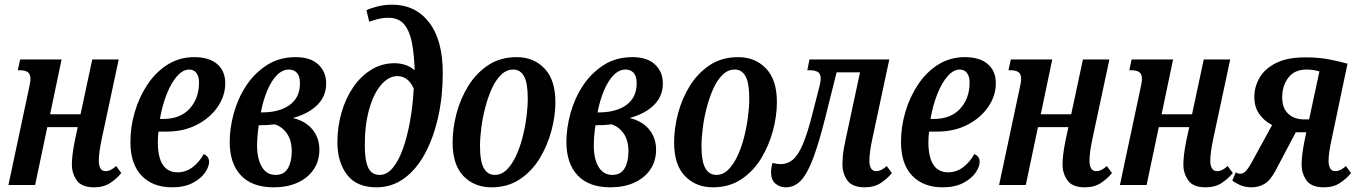

<svg xmlns="http://www.w3.org/2000/svg" viewBox="-20 -790 5808 820"><path d="M382 10Q329 10 308 -19.5Q287 -49 287 -87Q287 -104 289.5 -127.5Q292 -151 299 -187L312 -247H182L130 0H16L103 -409Q106 -423 108 -433.5Q110 -444 110 -453Q110 -474 98.5 -482Q87 -490 66 -490H56L66 -536H243L194 -302H324L374 -536H487L415 -199Q409 -172 405.5 -147Q402 -122 402 -103Q402 -83 409 -71Q416 -59 431 -59Q453 -59 476 -81L498 -51Q480 -28 451.5 -9Q423 10 382 10Z M715 10Q632 10 584.5 -40Q537 -90 537 -184Q537 -249 556 -313Q575 -377 610.5 -430Q646 -483 696.5 -514.5Q747 -546 810 -546Q873 -546 907.5 -516.5Q942 -487 942 -434Q942 -381 909.5 -333.5Q877 -286 820.5 -257Q764 -228 692 -228H657Q654 -205 654 -184Q654 -54 739 -54Q773 -54 802 -75.5Q831 -97 850 -132Q873 -122 873 -99Q873 -78 855.5 -52.5Q838 -27 802.5 -8.5Q767 10 715 10ZM663 -282H677Q750 -282 790 -326Q830 -370 830 -438Q830 -463 819 -478Q808 -493 788 -493Q761 -493 736 -464.5Q711 -436 692 -388Q673 -340 663 -282Z M1149 10Q1057 10 1009 -41Q961 -92 961 -184Q961 -243 978.5 -306.5Q996 -370 1031.5 -424Q1067 -478 1120 -512Q1173 -546 1243 -546Q1306 -546 1339.5 -514.5Q1373 -483 1373 -434Q1373 -379 1335 -341.5Q1297 -304 1231 -286Q1285 -273 1314.5 -237Q1344 -201 1344 -151Q1344 -102 1319 -65.5Q1294 -29 1250 -9.5Q1206 10 1149 10ZM1214 -493Q1186 -493 1162.5 -469Q1139 -445 1121.5 -403.5Q1104 -362 1094 -310H1103Q1146 -310 1182 -323Q1218 -336 1239.5 -363.5Q1261 -391 1261 -435Q1261 -465 1248 -479Q1235 -493 1214 -493ZM1157 -43Q1193 -43 1209.5 -71Q1226 -99 1226 -143Q1226 -191 1205 -220.5Q1184 -250 1153 -259Q1139 -257 1122.5 -256Q1106 -255 1085 -255Q1081 -227 1079.5 -206Q1078 -185 1078 -169Q1078 -111 1098.5 -77Q1119 -43 1157 -43Z M1588 10Q1503 10 1462 -44Q1421 -98 1421 -182Q1421 -248 1438.5 -309Q1456 -370 1488.5 -417.5Q1521 -465 1566 -492.5Q1611 -520 1665 -520Q1687 -520 1709 -513.5Q1731 -507 1751 -490Q1749 -556 1739.5 -606.5Q1730 -657 1706.5 -685.5Q1683 -714 1639 -714Q1614 -714 1591.5 -708Q1569 -702 1557 -697L1545 -746Q1559 -754 1590 -762Q1621 -770 1655 -770Q1754 -770 1812.5 -694.5Q1871 -619 1871 -478Q1871 -379 1851.5 -291Q1832 -203 1795.5 -135Q1759 -67 1706.5 -28.5Q1654 10 1588 10ZM1602 -43Q1632 -43 1657 -72.5Q1682 -102 1700.5 -153.5Q1719 -205 1731 -271.5Q1743 -338 1747 -412Q1733 -442 1715 -453.5Q1697 -465 1678 -465Q1640 -465 1608 -428Q1576 -391 1557 -324.5Q1538 -258 1538 -170Q1538 -105 1552.5 -74Q1567 -43 1602 -43Z M2079 10Q2006 10 1959.5 -38Q1913 -86 1913 -182Q1913 -241 1929.5 -304.5Q1946 -368 1980 -423Q2014 -478 2065.5 -512Q2117 -546 2187 -546Q2259 -546 2305.5 -497.5Q2352 -449 2352 -354Q2352 -295 2335 -231.5Q2318 -168 2284.5 -113Q2251 -58 2199.5 -24Q2148 10 2079 10ZM2093 -43Q2122 -43 2144.5 -65.5Q2167 -88 2184 -124.5Q2201 -161 2212 -204.5Q2223 -248 2228.5 -291Q2234 -334 2234 -369Q2234 -436 2218 -464.5Q2202 -493 2172 -493Q2143 -493 2120 -470.5Q2097 -448 2080.5 -411.5Q2064 -375 2052.5 -331Q2041 -287 2035.5 -244Q2030 -201 2030 -166Q2030 -100 2046.5 -71.5Q2063 -43 2093 -43Z M2587 10Q2495 10 2447 -41Q2399 -92 2399 -184Q2399 -243 2416.5 -306.5Q2434 -370 2469.5 -424Q2505 -478 2558 -512Q2611 -546 2681 -546Q2744 -546 2777.5 -514.5Q2811 -483 2811 -434Q2811 -379 2773 -341.5Q2735 -304 2669 -286Q2723 -273 2752.5 -237Q2782 -201 2782 -151Q2782 -102 2757 -65.5Q2732 -29 2688 -9.5Q2644 10 2587 10ZM2652 -493Q2624 -493 2600.5 -469Q2577 -445 2559.5 -403.5Q2542 -362 2532 -310H2541Q2584 -310 2620 -323Q2656 -336 2677.5 -363.5Q2699 -391 2699 -435Q2699 -465 2686 -479Q2673 -493 2652 -493ZM2595 -43Q2631 -43 2647.5 -71Q2664 -99 2664 -143Q2664 -191 2643 -220.5Q2622 -250 2591 -259Q2577 -257 2560.5 -256Q2544 -255 2523 -255Q2519 -227 2517.5 -206Q2516 -185 2516 -169Q2516 -111 2536.5 -77Q2557 -43 2595 -43Z M3025 10Q2952 10 2905.5 -38Q2859 -86 2859 -182Q2859 -241 2875.5 -304.5Q2892 -368 2926 -423Q2960 -478 3011.5 -512Q3063 -546 3133 -546Q3205 -546 3251.5 -497.5Q3298 -449 3298 -354Q3298 -295 3281 -231.5Q3264 -168 3230.5 -113Q3197 -58 3145.5 -24Q3094 10 3025 10ZM3039 -43Q3068 -43 3090.5 -65.5Q3113 -88 3130 -124.5Q3147 -161 3158 -204.5Q3169 -248 3174.5 -291Q3180 -334 3180 -369Q3180 -436 3164 -464.5Q3148 -493 3118 -493Q3089 -493 3066 -470.5Q3043 -448 3026.5 -411.5Q3010 -375 2998.5 -331Q2987 -287 2981.5 -244Q2976 -201 2976 -166Q2976 -100 2992.5 -71.5Q3009 -43 3039 -43Z M3336 10Q3310 10 3291.5 -6Q3273 -22 3273 -55Q3273 -72 3279 -94Q3300 -89 3315 -89Q3343 -89 3365.5 -107.5Q3388 -126 3408 -172Q3428 -218 3449 -301L3481 -426Q3485 -442 3485 -455Q3485 -476 3472 -483Q3459 -490 3439 -490H3428L3437 -536H3778L3706 -199Q3700 -172 3696.5 -147Q3693 -122 3693 -103Q3693 -83 3700 -71Q3707 -59 3722 -59Q3744 -59 3767 -81L3789 -51Q3771 -28 3742.5 -9Q3714 10 3673 10Q3620 10 3599 -19.5Q3578 -49 3578 -87Q3578 -104 3580 -127.5Q3582 -151 3590 -187L3653 -481H3553L3506 -293Q3478 -181 3453 -114.5Q3428 -48 3400.5 -19Q3373 10 3336 10Z M4006 10Q3923 10 3875.5 -40Q3828 -90 3828 -184Q3828 -249 3847 -313Q3866 -377 3901.5 -430Q3937 -483 3987.5 -514.5Q4038 -546 4101 -546Q4164 -546 4198.5 -516.5Q4233 -487 4233 -434Q4233 -381 4200.5 -333.5Q4168 -286 4111.5 -257Q4055 -228 3983 -228H3948Q3945 -205 3945 -184Q3945 -54 4030 -54Q4064 -54 4093 -75.5Q4122 -97 4141 -132Q4164 -122 4164 -99Q4164 -78 4146.5 -52.5Q4129 -27 4093.5 -8.5Q4058 10 4006 10ZM3954 -282H3968Q4041 -282 4081 -326Q4121 -370 4121 -438Q4121 -463 4110 -478Q4099 -493 4079 -493Q4052 -493 4027 -464.5Q4002 -436 3983 -388Q3964 -340 3954 -282Z M4613 10Q4560 10 4539 -19.5Q4518 -49 4518 -87Q4518 -104 4520.5 -127.5Q4523 -151 4530 -187L4543 -247H4413L4361 0H4247L4334 -409Q4337 -423 4339 -433.5Q4341 -444 4341 -453Q4341 -474 4329.5 -482Q4318 -490 4297 -490H4287L4297 -536H4474L4425 -302H4555L4605 -536H4718L4646 -199Q4640 -172 4636.5 -147Q4633 -122 4633 -103Q4633 -83 4640 -71Q4647 -59 4662 -59Q4684 -59 4707 -81L4729 -51Q4711 -28 4682.5 -9Q4654 10 4613 10Z M5129 10Q5076 10 5055 -19.5Q5034 -49 5034 -87Q5034 -104 5036.5 -127.5Q5039 -151 5046 -187L5059 -247H4929L4877 0H4763L4850 -409Q4853 -423 4855 -433.5Q4857 -444 4857 -453Q4857 -474 4845.5 -482Q4834 -490 4813 -490H4803L4813 -536H4990L4941 -302H5071L5121 -536H5234L5162 -199Q5156 -172 5152.5 -147Q5149 -122 5149 -103Q5149 -83 5156 -71Q5163 -59 5178 -59Q5200 -59 5223 -81L5245 -51Q5227 -28 5198.5 -9Q5170 10 5129 10Z M5325 10Q5295 10 5272 -1.5Q5249 -13 5243 -19L5258 -54Q5267 -48 5277 -48Q5289 -48 5300 -58.5Q5311 -69 5331 -106L5413 -256Q5378 -274 5357.5 -304Q5337 -334 5337 -375Q5337 -418 5358.5 -456.5Q5380 -495 5428 -520Q5476 -545 5555 -545Q5613 -545 5658.5 -536Q5704 -527 5735 -518L5668 -199Q5662 -172 5658 -147Q5654 -122 5654 -103Q5654 -83 5661 -71Q5668 -59 5683 -59Q5705 -59 5728 -81L5750 -51Q5732 -28 5703.5 -9Q5675 10 5634 10Q5581 10 5560 -19.5Q5539 -49 5539 -87Q5539 -104 5541.5 -127.5Q5544 -151 5551 -187L5559 -225H5514L5429 -64Q5406 -20 5381 -5Q5356 10 5325 10ZM5550 -280H5571L5615 -485Q5598 -490 5584.5 -491.5Q5571 -493 5560 -493Q5509 -493 5482.5 -458.5Q5456 -424 5456 -374Q5456 -328 5482 -304Q5508 -280 5550 -280Z"/></svg>

Font: Noto Serif ExtraCondensed SemiBold
Style: Italic
Weight: 600
Width: 2
Italic angle: -12°
Designer: Monotype Design Team
Foundry: Monotype Imaging Inc.
Version: Version 2.013